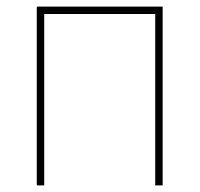

<svg xmlns="http://www.w3.org/2000/svg" viewBox="-20 -561 604 581"><path d="M472.2 -541V0H449.7V-518.6H113.8V0H91.3V-541Z"/></svg>

Font: Inter 17pt Thin
Style: Regular
Weight: 250
Version: Version 4.001;git-66647c0bb